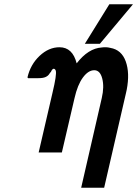

<svg xmlns="http://www.w3.org/2000/svg" viewBox="-20 -710 639 894"><path d="M375 -506 489 -690H599L445 -506ZM111 -346Q110 -346 109 -348L108 -350Q122 -410 164.5 -450Q207 -490 257 -490Q318 -490 337 -415Q391 -485 454 -489Q475 -492 494 -487Q546 -478 565.5 -424Q585 -370 570 -292Q568 -280 566 -274L465 164H358L454 -254Q466 -306 456 -344.5Q446 -383 419 -383Q391 -383 366 -349Q341 -315 327 -253L268 0H160L224 -276Q235 -322 238.5 -346.5Q242 -371 240 -379.5Q238 -388 231 -390Q223 -390 217 -375Q214 -373 209 -365Q204 -357 192.5 -351.5Q181 -346 158 -346Z"/></svg>

Font: Coval
Style: Medium Italic
Weight: 500
Foundry: Context Ltd
Version: Version 001.000